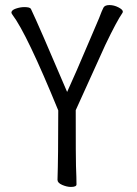

<svg xmlns="http://www.w3.org/2000/svg" viewBox="-20 -729 540 758"><path d="M260 9Q244 9 225.5 1Q207 -7 207 -19Q210 -108 210 -293Q86 -596 29 -671Q25 -677 25 -679Q25 -689 42.5 -695Q60 -701 76 -701Q98 -701 102 -694Q134 -627 245 -366Q275 -431 336 -575Q366 -644 371 -657Q383 -689 388.5 -699Q394 -709 412 -709Q430 -709 447.5 -700Q465 -691 465 -683L464 -679Q441 -646 396 -552L279 -294Q279 -95 280 -74Q282 -25 282 -1Q282 9 260 9Z"/></svg>

Font: LXGW WenKai Mono Lite
Style: Regular
Weight: 400
Monospace: yes
Designer: LXGW / Fontworks Inc.
Foundry: LXGW / Fontworks Inc.
Version: Version 1.520; June 14, 2025